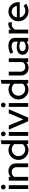

<svg xmlns="http://www.w3.org/2000/svg" viewBox="2110 -2869 769 5029"><g transform="rotate(-90 2494.5 -354.5)"><path d="M59 0V-509H159V0ZM109 -591Q84 -591 66 -609.5Q48 -628 48 -653Q48 -679 66 -696.5Q84 -714 109 -714Q135 -714 153 -696.5Q171 -679 171 -653Q171 -628 153 -609.5Q135 -591 109 -591Z M277 0V-509H377V-457Q436 -519 530 -519Q589 -519 633.5 -494Q678 -469 703.5 -424Q729 -379 729 -320V0H629V-303Q629 -363 595.5 -397.5Q562 -432 502 -432Q462 -432 430 -415Q398 -398 377 -366V0Z M1078 8Q1007 8 948 -27Q889 -62 855 -121.5Q821 -181 821 -255Q821 -329 855.5 -388Q890 -447 949 -482Q1008 -517 1080 -517Q1122 -517 1161 -504Q1200 -491 1233 -466V-700L1333 -719V0H1234V-49Q1169 8 1078 8ZM1091 -79Q1135 -79 1171.5 -95Q1208 -111 1233 -141V-370Q1208 -398 1171.5 -414.5Q1135 -431 1091 -431Q1043 -431 1004 -408Q965 -385 942 -345.5Q919 -306 919 -256Q919 -206 942 -166Q965 -126 1004 -102.5Q1043 -79 1091 -79Z M1451 0V-509H1551V0ZM1501 -591Q1476 -591 1458 -609.5Q1440 -628 1440 -653Q1440 -679 1458 -696.5Q1476 -714 1501 -714Q1527 -714 1545 -696.5Q1563 -679 1563 -653Q1563 -628 1545 -609.5Q1527 -591 1501 -591Z M1833 0 1613 -509H1723L1882 -128L2041 -509H2147L1929 0Z M2209 0V-509H2309V0ZM2259 -591Q2234 -591 2216 -609.5Q2198 -628 2198 -653Q2198 -679 2216 -696.5Q2234 -714 2259 -714Q2285 -714 2303 -696.5Q2321 -679 2321 -653Q2321 -628 2303 -609.5Q2285 -591 2259 -591Z M2661 8Q2590 8 2531 -27Q2472 -62 2438 -121.5Q2404 -181 2404 -255Q2404 -329 2438.5 -388Q2473 -447 2532 -482Q2591 -517 2663 -517Q2705 -517 2744 -504Q2783 -491 2816 -466V-700L2916 -719V0H2817V-49Q2752 8 2661 8ZM2674 -79Q2718 -79 2754.5 -95Q2791 -111 2816 -141V-370Q2791 -398 2754.5 -414.5Q2718 -431 2674 -431Q2626 -431 2587 -408Q2548 -385 2525 -345.5Q2502 -306 2502 -256Q2502 -206 2525 -166Q2548 -126 2587 -102.5Q2626 -79 2674 -79Z M3231 10Q3172 10 3127 -15Q3082 -40 3057 -85.5Q3032 -131 3032 -190V-509H3131V-207Q3131 -147 3165.5 -112Q3200 -77 3258 -77Q3299 -77 3331 -94.5Q3363 -112 3383 -144V-509H3483V0H3383V-52Q3324 10 3231 10Z M3762 9Q3707 9 3665 -10.5Q3623 -30 3599 -65Q3575 -100 3575 -146Q3575 -218 3630 -259.5Q3685 -301 3781 -301Q3856 -301 3920 -272V-326Q3920 -381 3888.5 -408Q3857 -435 3796 -435Q3761 -435 3723 -424.5Q3685 -414 3638 -392L3601 -467Q3659 -494 3709 -506.5Q3759 -519 3810 -519Q3909 -519 3963.5 -472Q4018 -425 4018 -338V0H3920V-44Q3886 -17 3847 -4Q3808 9 3762 9ZM3671 -148Q3671 -111 3702.5 -88Q3734 -65 3785 -65Q3825 -65 3858.5 -77Q3892 -89 3920 -114V-200Q3891 -217 3859.5 -224.5Q3828 -232 3789 -232Q3734 -232 3702.5 -209.5Q3671 -187 3671 -148Z M4133 0V-509H4233V-444Q4257 -480 4292.5 -500.5Q4328 -521 4373 -521Q4404 -520 4424 -512V-422Q4410 -428 4395 -430.5Q4380 -433 4365 -433Q4321 -433 4287 -409.5Q4253 -386 4233 -341V0Z M4719 9Q4644 9 4583.5 -26Q4523 -61 4487.5 -121Q4452 -181 4452 -255Q4452 -328 4486 -387.5Q4520 -447 4578 -482.5Q4636 -518 4707 -518Q4778 -518 4833 -482.5Q4888 -447 4920.5 -386.5Q4953 -326 4953 -250V-222H4552Q4560 -180 4583.5 -147Q4607 -114 4643.5 -95Q4680 -76 4723 -76Q4760 -76 4794.5 -87.5Q4829 -99 4852 -121L4916 -58Q4871 -24 4823.5 -7.5Q4776 9 4719 9ZM4553 -297H4854Q4848 -337 4826.5 -367.5Q4805 -398 4773.5 -415.5Q4742 -433 4705 -433Q4667 -433 4635 -416Q4603 -399 4581.5 -368.5Q4560 -338 4553 -297Z"/></g></svg>

Font: Red Hat Display Medium
Style: Regular
Weight: 500
Designer: Pentagram, MCKL
Foundry: Pentagram, MCKL
Version: Version 1.023